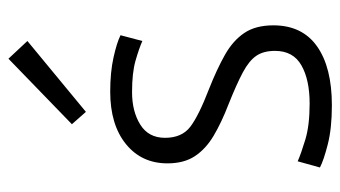

<svg xmlns="http://www.w3.org/2000/svg" viewBox="-200 -616 825 466"><g transform="rotate(-90 213.0 -382.5)"><path d="M191 10Q135 10 96 0Q57 -10 40 -19L55 -73Q73 -65 107.5 -54.5Q142 -44 195 -44Q253 -44 288 -64Q323 -84 323 -128Q323 -156 311 -173.5Q299 -191 271 -206Q243 -221 193 -241Q149 -258 117 -277Q85 -296 67.5 -322.5Q50 -349 50 -389Q50 -452 97 -490Q144 -528 224 -528Q271 -528 307 -520Q343 -512 361 -503L347 -450Q329 -458 299.5 -466.5Q270 -475 223 -475Q176 -475 144 -455Q112 -435 112 -395Q112 -354 139 -333.5Q166 -313 231 -288Q279 -269 313.5 -249.5Q348 -230 366.5 -202.5Q385 -175 385 -132Q385 -62 334 -26Q283 10 191 10ZM175 -587 145 -621 304 -775 347 -729Z"/></g></svg>

Font: Ubuntu Sans Light
Style: Regular
Weight: 300
Designer: Dalton Maag Ltd
Foundry: Dalton Maag Ltd
Version: Version 1.006; ttfautohint (v1.8.4.7-5d5b)